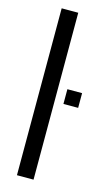

<svg xmlns="http://www.w3.org/2000/svg" viewBox="-124 -844 506 889"><g transform="rotate(15 129.5 -400.0)"><path d="M55.5 0V-800H135V0ZM178 -374.5V-445H248.5V-374.5Z"/></g></svg>

Font: Big Shoulders Text Thin
Style: Regular
Weight: 400
Version: Version 2.002